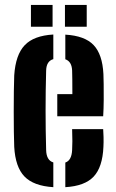

<svg xmlns="http://www.w3.org/2000/svg" viewBox="-20 -748 470 776"><path d="M37.5 -154.5Q36.5 -177.5 36 -215.8Q35.5 -254 35.5 -297.5Q35.5 -341 36 -380Q36.5 -419 37.5 -443.5Q43 -526.5 79.8 -565.2Q116.5 -604 195.5 -608.5V-509Q167.5 -501 166.5 -463Q162 -301 166.5 -141.5Q167.5 -100 195.5 -91.5V8.5Q115.5 3.5 78.8 -34.8Q42 -73 37.5 -154.5ZM211.5 -278V-367.5H272.5Q272.5 -401 272.2 -427.8Q272 -454.5 271.5 -463Q270 -499.5 244 -508.5V-608Q322.5 -603.5 358.2 -566Q394 -528.5 398 -448.5Q398.5 -436.5 399 -408.2Q399.5 -380 399.2 -345Q399 -310 397 -278ZM244 8.5V-91Q269.5 -99.5 271.5 -141.5Q273.5 -171 271.5 -226H397Q398 -216.5 398.5 -194.2Q399 -172 398 -154.5Q394.5 -72.5 358.5 -34.2Q322.5 4 244 8.5ZM242.5 -640V-728H330.5V-640ZM105 -640V-728H192.5V-640Z"/></svg>

Font: Big Shoulders Stencil Display ExtraBold
Style: Regular
Weight: 800
Designer: Patric King
Foundry: XO Type Co
Version: Version 1.000